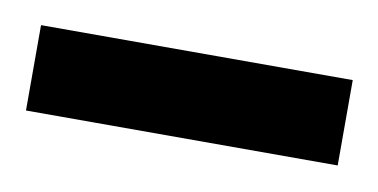

<svg xmlns="http://www.w3.org/2000/svg" viewBox="-28 -622 341 173"><g transform="rotate(10 142.5 -536.0)"><path d="M285.2 -497.1H0V-575.2H285.2Z"/></g></svg>

Font: Scheherazade New
Style: Bold
Weight: 700
Designer: SIL International
Foundry: SIL International
Version: Version 4.000